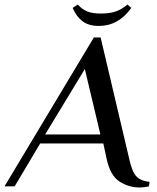

<svg xmlns="http://www.w3.org/2000/svg" viewBox="-43 -826 697 851"><path d="M429 -125 415 -190H135L22 0H-23L373 -660H403L529 -125Q541 -68 560 -46Q579 -24 620 -20L617 0Q597 5 576 5Q528 5 486.5 -21.5Q445 -48 429 -125ZM157 -230H402L333 -520ZM279 -791 302 -806Q319 -786 342 -776Q365 -766 405 -766Q445 -766 472 -776Q499 -786 522 -806L539 -791Q482 -711 395 -711Q350 -711 322.5 -732Q295 -753 279 -791Z"/></svg>

Font: Philosopher
Style: Italic
Weight: 400
Italic angle: -10°
Designer: Jovanny Lemonad
Foundry: Jovanny Lemonad
Version: Version 2.000